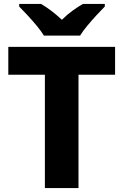

<svg xmlns="http://www.w3.org/2000/svg" viewBox="-20 -951 625 971"><path d="M377 0H207V-573H22V-714H562V-573H377ZM202 -771Q188 -794 165.5 -821Q143 -848 119.5 -873.5Q96 -899 77 -918V-931H188Q215 -915 240.5 -895.5Q266 -876 293 -851Q318 -876 345.5 -896Q373 -916 399 -931H510V-918Q492 -900 468.5 -874.5Q445 -849 422 -821.5Q399 -794 385 -771Z"/></svg>

Font: Noto Sans Tamil ExtraBold
Style: Regular
Weight: 800
Designer: Jelle Bosma - Monotype Design Team
Foundry: Monotype Imaging Inc.
Version: Version 2.004; ttfautohint (v1.8.4.7-5d5b)